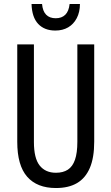

<svg xmlns="http://www.w3.org/2000/svg" viewBox="-20 -938 562 968"><path d="M455 -224Q455 -143 433 -91.5Q411 -40 368.5 -15Q326 10 262 10Q167 10 117 -47Q67 -104 67 -223V-714H151V-222Q151 -140 180 -103.5Q209 -67 262 -67Q298 -67 322 -82.5Q346 -98 358 -132.5Q370 -167 370 -223V-714H455ZM383 -918Q383 -877 367 -846.5Q351 -816 323.5 -800Q296 -784 259 -784Q204 -784 172.5 -817.5Q141 -851 139 -918H192Q195 -882 212.5 -864Q230 -846 261 -846Q291 -846 309 -863.5Q327 -881 331 -918Z"/></svg>

Font: Noto Sans Khmer ExtraCondensed
Style: Regular
Weight: 400
Width: 2
Designer: Danh Hong and the Monotype Design Team
Foundry: Monotype Imaging Inc.
Version: Version 2.004